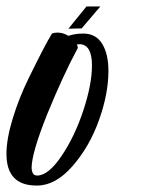

<svg xmlns="http://www.w3.org/2000/svg" viewBox="-92 -544 457 595"><path d="M69 -440Q77 -443 86 -443Q103 -443 120 -433Q141 -440 166 -440Q205 -440 224.5 -408.5Q244 -377 244 -324Q244 -253 214.5 -171Q185 -89 132.5 -29Q80 31 23 31Q22 31 22 31Q22 31 21 31Q-72 31 -72 -67Q-72 -113 -52.5 -177Q-33 -241 -2.5 -303Q28 -365 42.5 -392.5Q57 -420 69 -440ZM176 -524H219L161 -456L120 -455ZM146 -406Q149 -401 149 -397Q149 -395 148 -393Q105 -314 53 -187Q7 -71 6 -26Q6 0 23 0Q58 0 99 -61Q140 -122 166.5 -202.5Q193 -283 193 -341Q193 -405 156 -407Q151 -407 146 -406Z"/></svg>

Font: Vervelle
Style: Script
Weight: 400
Monospace: yes
Designer: Nur Solikh
Foundry: Astageni Type
Version: Version 1.0